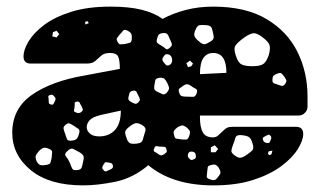

<svg xmlns="http://www.w3.org/2000/svg" viewBox="-20 -550 975 580"><path d="M231 10Q129 10 73 -36Q17 -82 17 -149Q17 -222 76.5 -263.5Q136 -305 236 -322L342 -342Q342 -368 337 -379Q332 -390 312 -390Q295 -390 286 -382Q277 -374 268 -366Q259 -358 243 -358H73Q51 -358 51 -380Q51 -399 66 -424.5Q81 -450 112.5 -474Q144 -498 194 -514Q244 -530 314 -530Q370 -530 408 -520.5Q446 -511 471 -493Q503 -510 541.5 -520Q580 -530 624 -530Q722 -530 785 -492.5Q848 -455 878.5 -393.5Q909 -332 909 -258V-228Q909 -217 901 -209Q893 -201 882 -201H584V-196Q584 -166 592.5 -150.5Q601 -135 623 -135Q632 -135 638 -140Q644 -145 652 -153Q661 -162 667 -164.5Q673 -167 685 -167H874Q896 -167 896 -145Q896 -126 879.5 -99.5Q863 -73 829.5 -48Q796 -23 745 -6.5Q694 10 625 10Q501 10 428 -51Q382 -12 328.5 -1Q275 10 231 10ZM248 -480 245 -486 237 -484 238 -476ZM603 -474Q590 -475 583 -474Q576 -473 571 -461Q565 -448 567.5 -441Q570 -434 581 -425Q591 -416 597.5 -416.5Q604 -417 615 -424Q625 -430 625.5 -436Q626 -442 623 -453Q621 -464 617.5 -468.5Q614 -473 603 -474ZM364 -458Q355 -462 351.5 -457Q348 -452 341 -445Q336 -439 333.5 -435Q331 -431 335 -424Q339 -416 343.5 -416Q348 -416 357 -417Q366 -419 371.5 -420.5Q377 -422 378 -431Q379 -443 376.5 -448Q374 -453 364 -458ZM151 -457 140 -453 138 -440 151 -437 159 -447ZM492 -434Q489 -443 485.5 -447Q482 -451 472 -450Q462 -449 459 -444.5Q456 -440 454 -431Q452 -423 455.5 -420Q459 -417 466 -413Q475 -408 480 -403Q485 -398 492 -405Q501 -412 499 -418Q497 -424 492 -434ZM771 -439Q755 -451 744.5 -449.5Q734 -448 717 -436Q699 -423 692 -413.5Q685 -404 692 -383Q699 -361 709.5 -355.5Q720 -350 743 -350Q765 -350 775 -356.5Q785 -363 792 -384Q798 -405 793.5 -415.5Q789 -426 771 -439ZM584 -326 664 -330Q664 -390 624 -390Q605 -390 594.5 -375Q584 -360 584 -326ZM488 -386Q481 -387 478.5 -384.5Q476 -382 472 -376Q468 -369 475 -361Q479 -356 482 -353.5Q485 -351 491 -353Q501 -358 500 -370Q499 -383 488 -386ZM563 -358 554 -367 543 -359 548 -347 558 -350ZM839 -318Q834 -325 830.5 -328Q827 -331 819 -328Q810 -325 806.5 -321.5Q803 -318 803 -308Q803 -300 807.5 -298.5Q812 -297 820 -294Q828 -291 832 -290.5Q836 -290 841 -296Q846 -303 845 -307Q844 -311 839 -318ZM486 -298Q481 -308 476.5 -312Q472 -316 461 -315Q450 -313 449 -307Q448 -301 446 -290Q445 -282 447.5 -278.5Q450 -275 457 -272Q466 -268 471 -265.5Q476 -263 483 -269Q490 -277 490.5 -282.5Q491 -288 486 -298ZM555 -292Q545 -299 535 -292Q527 -286 522.5 -283Q518 -280 521 -271Q524 -261 529.5 -259.5Q535 -258 545 -258Q556 -258 563 -257.5Q570 -257 574 -268Q578 -279 571 -282Q564 -285 555 -292ZM398 -261Q395 -268 392.5 -272.5Q390 -277 382 -276Q373 -274 371.5 -269.5Q370 -265 368 -257Q367 -250 369.5 -247Q372 -244 378 -241Q385 -237 389 -236.5Q393 -236 398 -241Q403 -246 402.5 -250Q402 -254 398 -261ZM146 -256Q142 -261 139.5 -263Q137 -265 131 -263Q125 -261 126 -257Q127 -253 127 -247Q127 -242 127.5 -239Q128 -236 134 -234Q139 -233 141 -235.5Q143 -238 145 -243Q150 -251 146 -256ZM226 -230Q222 -236 220.5 -240Q219 -244 212 -243Q205 -242 205.5 -237Q206 -232 205 -225Q204 -220 203.5 -216.5Q203 -213 208 -211Q219 -205 227 -213Q231 -217 230 -220.5Q229 -224 226 -230ZM280 -138Q309 -138 327 -157Q345 -176 345 -216L286 -203Q260 -197 251 -187Q242 -177 242 -166Q242 -155 251.5 -146.5Q261 -138 280 -138ZM410 -172Q396 -180 388 -177.5Q380 -175 368 -165Q357 -156 358 -148.5Q359 -141 364 -128Q369 -118 375 -116.5Q381 -115 392 -116Q402 -117 406.5 -120.5Q411 -124 413 -134Q417 -148 419.5 -156Q422 -164 410 -172ZM203 -170Q195 -175 190 -177Q185 -179 178 -173Q171 -167 172 -161.5Q173 -156 176 -148Q180 -137 182 -130.5Q184 -124 195 -125Q207 -126 211.5 -130.5Q216 -135 219 -147Q222 -157 217 -160.5Q212 -164 203 -170ZM544 -165Q536 -171 531 -171Q526 -171 517 -166Q509 -160 506 -155.5Q503 -151 506 -141Q508 -132 513 -131Q518 -130 528 -129Q537 -128 542.5 -128.5Q548 -129 551 -138Q555 -148 553.5 -153Q552 -158 544 -165ZM796 -141Q793 -144 790.5 -143Q788 -142 784 -140Q779 -137 776 -135.5Q773 -134 774 -129Q776 -119 787 -118Q792 -117 794 -119.5Q796 -122 798 -128Q802 -136 796 -141ZM706 -142Q693 -142 691 -133.5Q689 -125 684 -113Q680 -102 679 -95.5Q678 -89 687 -82Q697 -74 704 -73.5Q711 -73 722 -80Q735 -89 741.5 -95Q748 -101 743 -116Q739 -132 731 -136.5Q723 -141 706 -142ZM629 -111 617 -105V-90H631L639 -100ZM468 -107Q459 -107 454 -108.5Q449 -110 446 -102Q442 -94 447 -91.5Q452 -89 459 -84Q466 -78 474 -83Q480 -87 482.5 -89.5Q485 -92 483 -98Q482 -105 478 -106Q474 -107 468 -107ZM129 -100Q118 -105 112 -103.5Q106 -102 98 -94Q90 -85 88 -79Q86 -73 91 -62Q97 -52 103.5 -51Q110 -50 121 -52Q131 -54 132.5 -59Q134 -64 136 -73Q137 -84 137.5 -90Q138 -96 129 -100ZM222 -89Q209 -96 201.5 -100Q194 -104 184 -94Q173 -85 179 -78Q185 -71 191 -58Q195 -47 198 -41Q201 -35 212 -36Q224 -37 226.5 -43.5Q229 -50 231 -61Q234 -72 232.5 -77.5Q231 -83 222 -89ZM803 -95 792 -93 789 -86 794 -81 800 -84ZM571 -84Q570 -90 561 -92Q552 -93 549 -87Q545 -78 550 -73Q554 -68 557 -67Q560 -66 566 -69Q571 -71 571.5 -74.5Q572 -78 571 -84ZM321 -50Q320 -55 317 -56.5Q314 -58 308 -59Q303 -60 300 -60Q297 -60 294 -55Q290 -49 289 -45Q288 -41 293 -36Q297 -31 301 -32.5Q305 -34 311 -37Q316 -39 319 -41.5Q322 -44 321 -50ZM641 -43Q635 -51 630 -52.5Q625 -54 616 -51Q608 -49 607.5 -44.5Q607 -40 606 -32Q605 -23 604.5 -17.5Q604 -12 612 -9Q622 -5 627.5 -6Q633 -7 639 -16Q646 -24 646 -29Q646 -34 641 -43Z"/></svg>

Font: Rubik Moonrocks
Style: Regular
Weight: 400
Designer: Hubert and Fischer, NaN
Foundry: Hubert and Fischer, NaN
Version: Version 2.200